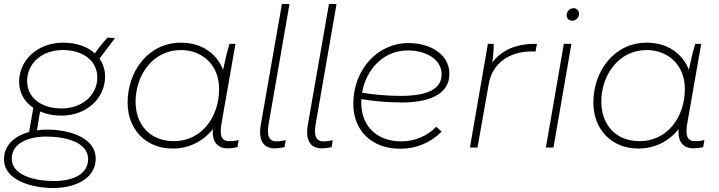

<svg xmlns="http://www.w3.org/2000/svg" viewBox="-24 -740 3606 963"><path d="M284 -160C409 -160 503 -246 503 -356C503 -390 493 -421 475 -446L553 -549L515 -551C492 -526 471 -500 452 -472C415 -506 359 -526 293 -526C166 -526 72 -440 72 -330C72 -273 100 -228 143 -199L122 -78C49 -58 -4 -12 -4 59C-4 166 140 203 241 203C364 203 456 149 456 56C456 -53 317 -90 214 -90C196 -90 178 -89 161 -86L177 -181C209 -167 245 -160 284 -160ZM246 168C154 168 35 141 35 56C35 -22 118 -55 208 -55C302 -55 418 -28 418 58C418 129 350 168 246 168ZM285 -196C180 -196 112 -253 112 -333C112 -425 189 -489 291 -489C396 -489 464 -432 464 -352C464 -260 385 -196 285 -196Z M1118 4C1136 4 1149 2 1167 -2L1173 -38C1157 -33 1144 -32 1126 -32C1082 -32 1078 -68 1087 -121L1157 -520H1127C1114 -477 1104 -433 1095 -390C1063 -472 987 -526 884 -526C717 -526 616 -379 616 -226C616 -93 705 5 842 5C925 5 996 -32 1044 -93C1038 -29 1067 4 1118 4ZM883 -489C985 -489 1075 -420 1075 -293C1075 -157 990 -32 848 -32C731 -32 656 -112 656 -230C656 -362 742 -489 883 -489Z M1353 4C1372 4 1383 2 1403 -2L1409 -37C1391 -33 1379 -31 1363 -31C1323 -31 1314 -62 1323 -116L1428 -720H1390L1284 -114C1270 -33 1300 4 1353 4Z M1589 4C1608 4 1619 2 1639 -2L1645 -37C1627 -33 1615 -31 1599 -31C1559 -31 1550 -62 1559 -116L1664 -720H1626L1520 -114C1506 -33 1536 4 1589 4Z M1983 6C2063 6 2136 -24 2191 -80L2164 -104C2119 -58 2057 -31 1988 -31C1868 -31 1788 -106 1788 -224L1789 -243C1841 -234 1912 -226 1992 -226C2109 -226 2230 -257 2230 -369C2230 -470 2132 -524 2025 -524C1866 -524 1748 -387 1748 -220C1748 -83 1842 6 1983 6ZM1792 -275C1812 -392 1899 -487 2021 -487C2109 -487 2191 -446 2191 -366C2191 -279 2087 -259 1987 -259C1910 -259 1841 -267 1792 -275Z M2333 0H2371L2427 -317C2445 -423 2530 -482 2643 -482C2650 -482 2656 -482 2662 -481L2669 -520H2657C2564 -520 2491 -488 2445 -426C2450 -462 2453 -497 2452 -520H2423Z M2714 0H2752L2842 -520H2804ZM2846 -636C2864 -636 2880 -651 2880 -671C2880 -686 2869 -699 2853 -699C2834 -699 2818 -683 2818 -664C2818 -648 2829 -636 2846 -636Z M3454 4C3472 4 3485 2 3503 -2L3509 -38C3493 -33 3480 -32 3462 -32C3418 -32 3414 -68 3423 -121L3493 -520H3463C3450 -477 3440 -433 3431 -390C3399 -472 3323 -526 3220 -526C3053 -526 2952 -379 2952 -226C2952 -93 3041 5 3178 5C3261 5 3332 -32 3380 -93C3374 -29 3403 4 3454 4ZM3219 -489C3321 -489 3411 -420 3411 -293C3411 -157 3326 -32 3184 -32C3067 -32 2992 -112 2992 -230C2992 -362 3078 -489 3219 -489Z"/></svg>

Font: Fixel Display ExtraLight
Style: Italic
Weight: 200
Italic angle: -10°
Designer: AlfaBravo + MacPaw
Foundry: Kyrylo Tkachov, Marchela Mozhyna, Serhii Makarenko, Maria Weinstein, Zakhar Kryvoshyya
Version: Version 1.210;Glyphs 3.2 (3217)